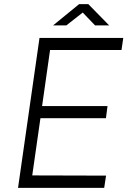

<svg xmlns="http://www.w3.org/2000/svg" viewBox="-20 -906 626 926"><path d="M67 0 170.5 -723H574.5L566 -665H221.5L183 -394.5H498.5L491 -336H175L135.5 -60L491.5 -59L482.5 0ZM236 -783.5 361.5 -886H406L506.5 -783.5H438.5L379 -845.5L300 -783.5Z"/></svg>

Font: Public Sans Thin ExtraLight
Style: Italic
Weight: 250
Italic angle: -8°
Version: Version 2.001